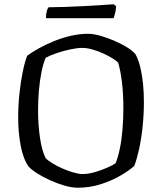

<svg xmlns="http://www.w3.org/2000/svg" viewBox="-20 -878 758 898"><path d="M344 0Q316 0 281.5 -10Q247 -20 213 -35.5Q179 -51 152.5 -68Q126 -85 113 -100Q88 -136 76.5 -198Q65 -260 65 -328Q65 -385 71 -441Q77 -497 86.5 -543Q96 -589 107 -617Q128 -633 160 -651Q192 -669 231 -685Q270 -701 311 -710.5Q352 -720 392 -720Q416 -720 448.5 -711Q481 -702 514.5 -687.5Q548 -673 574.5 -656.5Q601 -640 614 -624Q628 -598 636.5 -562Q645 -526 649 -485.5Q653 -445 653 -402Q653 -343 647 -285.5Q641 -228 630.5 -180.5Q620 -133 608 -102Q585 -81 544 -57Q503 -33 451.5 -16.5Q400 0 344 0ZM366 -64Q393 -64 424 -73Q455 -82 482 -94Q509 -106 521 -115Q532 -142 540.5 -183Q549 -224 553 -273Q557 -322 557 -374Q557 -437 550.5 -492Q544 -547 533 -584Q527 -592 508 -604Q489 -616 464 -627.5Q439 -639 412.5 -646.5Q386 -654 365 -654Q341 -654 308.5 -647Q276 -640 245 -629.5Q214 -619 194 -608Q182 -581 174 -541Q166 -501 162 -455Q158 -409 158 -363Q158 -298 166.5 -237Q175 -176 193 -139Q203 -128 224 -115Q245 -102 271 -90.5Q297 -79 322.5 -71.5Q348 -64 366 -64ZM195 -793Q195 -813 199 -826.5Q203 -840 207 -844Q238 -844 282.5 -845.5Q327 -847 373.5 -849.5Q420 -852 457.5 -854.5Q495 -857 512 -858L523 -849Q522 -830 518 -815Q514 -800 511 -793Z"/></svg>

Font: Texturina 12pt Light
Style: Regular
Weight: 300
Designer: Guillermo Torres Carreño
Foundry: Omnibus-Type
Version: Version 1.002